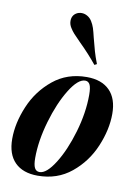

<svg xmlns="http://www.w3.org/2000/svg" viewBox="-94 -914 718 990"><g transform="rotate(10 264.5 -418.5)"><path d="M12.2 0ZM335.9 -530.8Q413.6 -530.8 455.6 -488.5Q497.6 -446.3 497.6 -366.2Q497.6 -283.7 460.2 -195.1Q422.9 -106.4 349.4 -46.1Q275.9 14.2 173.3 14.2Q95.7 14.2 53.7 -28.1Q11.7 -70.3 11.7 -150.9Q11.7 -233.4 49.1 -322Q86.4 -410.6 159.9 -470.7Q233.4 -530.8 335.9 -530.8ZM145.5 -74.2Q145.5 -38.1 153.8 -22Q162.1 -5.9 179.7 -5.9Q216.3 -5.9 259.8 -75Q303.2 -144 333.3 -246.3Q363.3 -348.6 363.3 -441.4Q363.3 -480.5 355.2 -495.8Q347.2 -511.2 330.6 -511.2Q293 -511.2 249.3 -440.4Q205.6 -369.6 175.5 -266.4Q145.5 -163.1 145.5 -74.2ZM268.1 -702.6Q244.6 -726.1 233.2 -738.8Q221.7 -751.5 212.9 -766.1Q202.1 -783.2 202.1 -801.3Q202.1 -830.6 225.6 -844.2Q237.3 -851.1 252.4 -851.1Q268.1 -851.1 282.7 -842.5Q297.4 -834 306.6 -818.8Q316.4 -803.2 322.3 -785.2Q328.1 -767.1 335 -737.3Q345.7 -695.3 353.3 -668.9Q360.8 -642.6 375 -605.5L362.8 -599.1Q321.3 -650.4 268.1 -702.6Z"/></g></svg>

Font: TypoPRO Playfair Display
Style: Bold Italic
Weight: 700
Italic angle: -14.9847°
Designer: Claus Eggers Sørensen
Foundry: Claus Eggers Sørensen
Version: Version 1.004;PS 001.004;hotconv 1.0.70;makeotf.lib2.5.58329